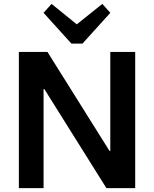

<svg xmlns="http://www.w3.org/2000/svg" viewBox="-20 -967 791 987"><path d="M675 -700V0H527L208 -509H204V0H77V-700H224L543 -191H547V-700ZM547 -901 404 -743H347L204 -901L245 -947L409 -814H340L506 -947Z"/></svg>

Font: Pathway Extreme 12pt SemiBold
Style: Regular
Weight: 600
Version: Version 1.001;gftools[0.9.26]